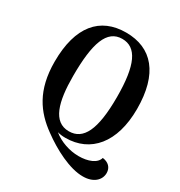

<svg xmlns="http://www.w3.org/2000/svg" viewBox="-200 -846 1070 1143"><g transform="rotate(30 334.5 -274.5)"><path d="M538 161C610 161 651 121 651 73C651 35 626 11 586 6C575 48 519 69 455 69C393 69 325 46 278 7C296 12 313 14 333 14C505 14 617 -116 617 -348C617 -590 512 -710 334 -710C156 -710 51 -590 51 -347C51 -151 129 -45 239 34C327 99 447 162 538 161ZM331 -30C222 -30 189 -151 189 -328C189 -554 228 -666 333 -666C431 -666 478 -570 478 -349C478 -125 430 -30 331 -30Z"/></g></svg>

Font: Arima Koshi ExtraBold
Style: Regular
Weight: 800
Designer: Joana Correia and Natanael Gama
Foundry: NDISCOVER
Version: Version 1.019;PS 001.019;hotconv 1.0.88;makeotf.lib2.5.64775